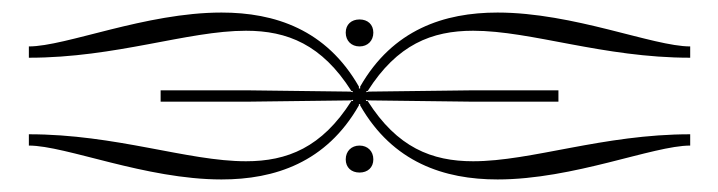

<svg xmlns="http://www.w3.org/2000/svg" viewBox="-20 -389 1145 306"><path d="M553 -157C540 -157 531 -148 531 -135C531 -122 540 -114 553 -114C566 -114 575 -122 575 -135C575 -148 566 -157 553 -157ZM553 -358C540 -358 531 -350 531 -337C531 -324 540 -315 553 -315C566 -315 575 -324 575 -337C575 -350 566 -358 553 -358ZM566 -229C575 -229 720 -227 729 -227H870V-245H729C720 -245 576 -243 567 -243L564 -242V-244H566C613 -318 668 -340 734 -340C827 -340 941 -297 1080 -297V-315C1021 -315 894 -369 773 -369C688 -369 606 -342 554 -251V-248H552V-251C500 -342 418 -369 333 -369C212 -369 85 -315 26 -315V-297C165 -297 279 -340 372 -340C438 -340 493 -318 540 -244H542V-242L539 -243C530 -243 387 -245 378 -245H236V-227H378C387 -227 531 -229 540 -229L542 -230L543 -228H540C493 -154 438 -132 372 -132C279 -132 165 -175 26 -175V-157C85 -157 212 -103 333 -103C418 -103 500 -130 552 -221V-223H554V-221C606 -130 688 -103 773 -103C894 -103 1021 -157 1080 -157V-175C941 -175 827 -132 734 -132C668 -132 613 -154 566 -228H563L564 -230Z"/></svg>

Font: FoglihtenDeH04
Style: Regular
Weight: 500
Version: Version 0.68